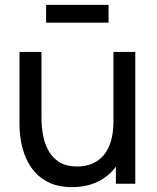

<svg xmlns="http://www.w3.org/2000/svg" viewBox="-20 -753 644 787"><path d="M169 -660V-733H425V-660ZM275 14Q223 14 185.8 -2.5Q148.5 -19 124 -46.5Q99.5 -74 85.5 -107.5Q71.5 -141 65.8 -176Q60 -211 60 -241.5V-540H150V-269.5Q150 -231.5 157 -196Q164 -160.5 180.8 -132Q197.5 -103.5 225.8 -87Q254 -70.5 296.5 -70.5Q330 -70.5 357.5 -82Q385 -93.5 404.5 -116.2Q424 -139 434.5 -174Q445 -209 445 -255.5L503.5 -237.5Q503.5 -159.5 475.2 -103Q447 -46.5 395.8 -16.2Q344.5 14 275 14ZM455 0V-144.5H445V-540H534.5V0Z"/></svg>

Font: Manrope ExtraLight Medium
Style: Regular
Weight: 500
Version: Version 4.504